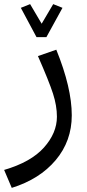

<svg xmlns="http://www.w3.org/2000/svg" viewBox="-20 -650 423 931"><path d="M0 174Q130 136 193 65.5Q256 -5 256 -84Q256 -137 237 -196Q218 -255 164 -378L253 -409Q328 -224 328 -91Q328 34 250 126.5Q172 219 37 261ZM182 -535 238 -630 283 -612 205 -470H157L81 -612L126 -630Z"/></svg>

Font: Fira GO
Style: Regular
Weight: 400
Designer: Carrois Corporate
Foundry: Carrois Corporate GbR
Version: Version 0.300